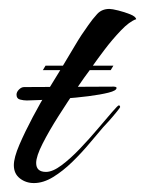

<svg xmlns="http://www.w3.org/2000/svg" viewBox="-20 -406 325 430"><path d="M56 4Q38 4 24.5 -6.5Q11 -17 11 -36Q11 -53 23.5 -82Q36 -111 53.5 -144Q71 -177 88 -205Q105 -233 115 -249H76L82 -259H121Q135 -282 148.5 -305Q162 -328 178 -350Q187 -363 197.5 -374.5Q208 -386 225 -386Q231 -386 245 -382.5Q259 -379 271.5 -374Q284 -369 285 -363Q270 -358 250.5 -337.5Q231 -317 214 -294.5Q197 -272 188 -259H234L228 -249H181Q171 -236 151.5 -207.5Q132 -179 111 -146Q90 -113 75.5 -84.5Q61 -56 61 -41Q61 -21 83 -21Q98 -21 118 -36Q138 -51 159 -73Q180 -95 199 -117.5Q218 -140 231 -155Q244 -170 246 -170Q249 -170 249 -166Q249 -165 240.5 -154.5Q232 -144 223 -134Q214 -124 211 -121Q198 -106 180.5 -85Q163 -64 142 -43.5Q121 -23 99 -9.5Q77 4 56 4ZM40 -181Q33 -181 25 -183Q17 -185 17 -194Q17 -200 22.5 -205.5Q28 -211 34 -211L235 -212Q236 -212 238.5 -211.5Q241 -211 241 -209Q241 -203 223 -198.5Q205 -194 177.5 -190.5Q150 -187 121 -185Q92 -183 69.5 -182Q47 -181 40 -181Z"/></svg>

Font: Caramel
Style: Regular
Weight: 400
Designer: Robert E. Leuschke
Foundry: Robert E. Leuschke
Version: Version 1.010